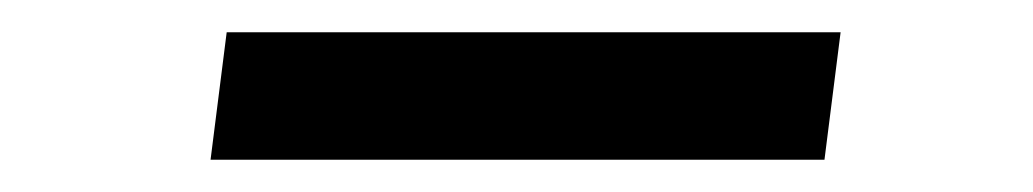

<svg xmlns="http://www.w3.org/2000/svg" viewBox="-20 -418 640 119"><path d="M110.5 -319 120.5 -398H501L491 -319Z"/></svg>

Font: Spline Sans Mono
Style: Italic
Weight: 400
Italic angle: -4°
Monospace: yes
Designer: Eben Sorkin, Mirko Velimirovic
Foundry: Sorkin Type
Version: Version 1.004